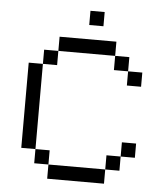

<svg xmlns="http://www.w3.org/2000/svg" viewBox="-55 -849 778 898"><g transform="rotate(5 333.5 -400.0)"><path d="M600 -133.3H533.3V-200H600ZM600 -466.7H533.3V-533.3H600ZM133.3 -133.3H66.7V-533.3H133.3ZM133.3 -66.7V-133.3H200V-66.7ZM133.3 -533.3V-600H200V-533.3ZM400 -800V-733.3H333.3V-800ZM533.3 -133.3V-66.7H466.7V-133.3ZM533.3 -600V-533.3H466.7V-600ZM200 -66.7H466.7V0H200ZM200 -600V-666.7H466.7V-600Z"/></g></svg>

Font: Galmuri14 Regular
Style: Regular
Weight: 400
Designer: Lee Minseo (quiple)
Version: Version 2.399;hotconv 1.1.1;makeotfexe 2.6.0 DEVELOPMENT